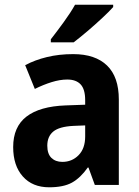

<svg xmlns="http://www.w3.org/2000/svg" viewBox="-20 -786 589 816"><path d="M291 -556Q385 -556 435 -507.5Q485 -459 485 -363V0H383L356 -74H353Q322 -30 286 -10Q250 10 189 10Q118 10 77 -36Q36 -82 36 -161Q36 -247 92.5 -290.5Q149 -334 259 -338L342 -341V-360Q342 -407 322.5 -427.5Q303 -448 266 -448Q235 -448 199.5 -437Q164 -426 128 -408L87 -509Q128 -531 179.5 -543.5Q231 -556 291 -556ZM292 -251Q232 -248 206.5 -227Q181 -206 181 -167Q181 -132 198.5 -115Q216 -98 245 -98Q286 -98 314 -126.5Q342 -155 342 -206V-253ZM461 -756Q444 -737 414 -709Q384 -681 351 -653Q318 -625 293 -606H196V-619Q221 -651 250.5 -691.5Q280 -732 299 -766H461Z"/></svg>

Font: Noto Sans Hebrew SemiCondensed
Style: Bold
Weight: 700
Width: 4
Designer: Monotype Design Team
Foundry: Monotype Imaging Inc.
Version: Version 2.004; ttfautohint (v1.8.4.7-5d5b)